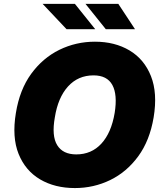

<svg xmlns="http://www.w3.org/2000/svg" viewBox="-20 -950 835 980"><path d="M764.2 -350.9Q744.3 -232.2 685.4 -152Q626.4 -71.7 542.3 -30.9Q458.1 9.9 362.2 9.9Q259.9 9.9 184.7 -34.4Q109.4 -78.8 74.9 -164.4Q40.5 -250 61.1 -373.6Q80.3 -492.2 139.2 -573.2Q198.2 -654.1 283 -695.7Q367.9 -737.2 464.5 -737.2Q566.1 -737.2 641.2 -692.5Q716.3 -647.7 750.5 -561.4Q784.8 -475.1 764.2 -350.9ZM565.3 -373.6Q580.3 -467.3 553.4 -516.3Q526.6 -565.3 457.4 -565.3Q378.6 -565.3 327.2 -508.7Q275.9 -452.1 259.9 -350.9Q242.9 -256 272 -209Q301.1 -161.9 369.3 -161.9Q447.1 -161.9 497.7 -217.2Q548.3 -272.4 565.3 -373.6ZM669 -801.1H519.9L416.2 -930.4H583.8ZM465.9 -801.1H319.6L197.4 -930.4H362.2Z"/></svg>

Font: Inter UI Black
Style: Italic
Weight: 900
Italic angle: -9.39999°
Designer: Rasmus Andersson
Foundry: rsms
Version: 3.2;8d6f07862